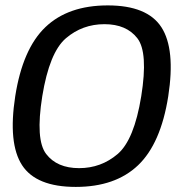

<svg xmlns="http://www.w3.org/2000/svg" viewBox="-20 -701 695 725"><path d="M266.2 4.8Q415.4 4.8 501.3 -76.9Q587.2 -158.7 615.3 -337.5Q642.9 -515.6 589.5 -598.1Q536.1 -680.6 386.9 -680.6Q237.6 -680.6 151.6 -598.7Q65.6 -516.7 37.5 -337.5Q10 -159.5 63.3 -77.3Q116.7 4.8 266.2 4.8ZM278.7 -66.1Q195.3 -66.1 154.3 -119.6Q113.3 -173 139.6 -337.5Q166.5 -503.2 228.8 -556.5Q291.1 -609.7 374.4 -609.7Q457.5 -609.7 498.7 -556.5Q539.9 -503.2 513.3 -337.5Q486.6 -172.7 424.2 -119.4Q361.8 -66.1 278.7 -66.1Z"/></svg>

Font: Anybody Thin
Style: Italic
Weight: 100
Italic angle: -10°
Designer: Tyler Finck
Foundry: Etcetera Type Company
Version: Version 1.114;gftools[0.9.25]